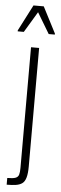

<svg xmlns="http://www.w3.org/2000/svg" viewBox="-75 -749 310 968"><g transform="rotate(5 80.0 -265.0)"><path d="M-2 191V157Q27 157 40 152Q53 147 56.5 134.5Q60 122 60 100V-510H101V90Q101 125 95 146Q89 167 76.5 176Q64 185 45 188Q26 191 -2 191ZM-14 -584V-589L54 -721H106L174 -589V-584H143L80 -689L17 -584Z"/></g></svg>

Font: Saira ExtraCondensed ExtraLight
Style: Regular
Weight: 250
Width: 2
Designer: Hector Gatti with collaboration of the Omnibus-Type team
Foundry: Omnibus-Type
Version: Version 1.101